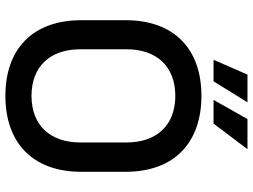

<svg xmlns="http://www.w3.org/2000/svg" viewBox="-133 -792 939 713"><g transform="rotate(90 336.5 -435.5)"><path d="M336 14C508 14 618 -85 618 -268V-432C618 -615 508 -714 336 -714C164 -714 55 -615 55 -432V-268C55 -85 164 14 336 14ZM163 -264V-436C163 -548 227 -617 336 -617C445 -617 509 -548 509 -436V-264C509 -152 445 -83 336 -83C227 -83 163 -152 163 -264ZM202 -759H282L360 -885H257ZM351 -759H439L534 -885H422Z"/></g></svg>

Font: Meta Space Medium
Style: Regular
Weight: 500
Designer: Meta Pool / Florian Karsten
Foundry: Meta Pool / Florian Karsten
Version: Version 2.000;Glyphs 3.1.1 (3137)